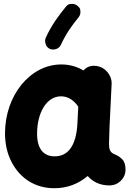

<svg xmlns="http://www.w3.org/2000/svg" viewBox="-20 -910 679 1006"><path d="M553.7 61.5C576.7 61.5 596.7 53.2 613.3 37.1C629.4 20.5 637.7 1 637.7 -22C637.7 -46.4 631.8 -64.5 619.6 -76.2C607.4 -87.9 594.7 -96.2 581.5 -101.1C557.6 -110.4 553.2 -125.5 551.8 -143.6C551.3 -147.9 551.3 -153.3 551.3 -159.7C551.3 -163.1 551.3 -168.5 551.8 -176.8C551.8 -190.9 553.2 -225.1 553.7 -241.7L564.9 -470.2V-475.1C564.9 -495.1 557.6 -514.6 542.5 -532.7C527.3 -550.8 508.3 -561 485.4 -564.5C481 -564.9 476.6 -565.4 472.2 -565.4C450.7 -565.4 432.1 -557.1 417 -541C381.3 -562 342.8 -572.3 301.3 -572.3C136.7 -572.3 6.3 -408.2 6.3 -211.9C6.3 -155.8 17.6 -106 40 -62.5C84.5 24.9 165 76.2 264.2 76.2C330.6 76.2 389.2 54.7 439.5 12.2C468.3 44.9 506.3 61.5 553.7 61.5ZM384.8 -880.4C377 -886.7 368.2 -889.6 358.4 -889.6C356.9 -889.6 352.5 -889.2 345.7 -888.7C338.4 -887.7 331.1 -882.3 323.7 -873C287.1 -827.6 250.5 -779.8 219.7 -711.9C217.3 -706.5 216.3 -700.7 216.3 -695.3C216.3 -684.1 221.2 -663.1 241.2 -653.8C246.6 -651.4 252 -650.4 257.8 -650.4C269 -650.4 290 -654.8 299.3 -675.8C326.2 -733.9 355 -773.9 391.6 -819.3C397.9 -827.1 401.4 -835.9 401.4 -846.2C401.4 -847.7 400.9 -852.1 400.4 -859.4C399.4 -866.2 394 -873 384.8 -880.4ZM266.6 -90.8C207.5 -90.8 174.3 -130.9 174.3 -209.5C174.3 -319.8 224.6 -405.3 299.3 -405.3C335 -405.3 365.2 -387.2 390.1 -351.1L385.7 -265.1V-263.7C379.4 -142.1 333.5 -90.8 266.6 -90.8Z"/></svg>

Font: Mikhak Black
Style: Regular
Weight: 900
Designer: Amin Abedi
Version: Version 3.2